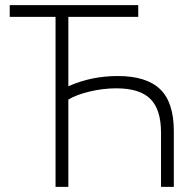

<svg xmlns="http://www.w3.org/2000/svg" viewBox="-20 -730 755 750"><path d="M197 0V-664H18V-710H520V-664H247V-393Q336 -433 440 -433Q552 -433 605.5 -381.5Q659 -330 659 -218V0H609V-212Q609 -302 567.5 -343.5Q526 -385 434 -385Q383 -385 330.5 -372.5Q278 -360 247 -341V0Z"/></svg>

Font: Raleway-v4020 Light
Style: Regular
Weight: 300
Designer: Matt McInerney, Pablo Impallari, Rodrigo Fuenzalida
Foundry: Matt McInerney, Pablo Impallari, Rodrigo Fuenzalida
Version: Version 4.020;PS 004.020;hotconv 1.0.88;makeotf.lib2.5.64775